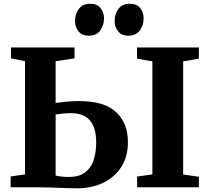

<svg xmlns="http://www.w3.org/2000/svg" viewBox="-20 -995 1113 1020"><path d="M390.5 5.5Q361.5 5.5 328.8 4.2Q296 3 260.5 1.5Q225 0 187 0H36.5V-57.5L113 -68.5V-670L38.5 -685V-743H376V-685L275.5 -670V-448Q299 -451.5 334 -454.8Q369 -458 400.5 -458Q534.5 -458 597 -399.2Q659.5 -340.5 659.5 -239.5Q659.5 -162 623.5 -107Q587.5 -52 526.5 -23.2Q465.5 5.5 390.5 5.5ZM347 -55Q398 -55 429.8 -77.5Q461.5 -100 476.2 -141.2Q491 -182.5 491 -238Q491 -317 457.5 -355.5Q424 -394 355.5 -394Q338 -394 314.2 -391.8Q290.5 -389.5 275.5 -387V-62.5Q289.5 -59 307.2 -57Q325 -55 347 -55ZM789.5 -68.5V-669L708 -683.5V-743H1036.5V-683.5L953 -669V-68L1036.5 -56V0H708.5V-57ZM451 -805.5Q415 -805.5 396.8 -829Q378.5 -852.5 378.5 -883Q378.5 -921 399 -948Q419.5 -975 459.5 -975H460.5Q496.5 -975 514.5 -951.8Q532.5 -928.5 532.5 -897.5Q532.5 -860.5 512.2 -833Q492 -805.5 452 -805.5ZM661 -805.5Q625.5 -805.5 607.2 -829Q589 -852.5 589 -883Q589 -921 609.5 -948Q630 -975 670 -975H671Q707 -975 725 -951.8Q743 -928.5 743 -897.5Q743 -860.5 722.8 -833Q702.5 -805.5 662 -805.5Z"/></svg>

Font: Merriweather 36pt ExtraBold
Style: Regular
Weight: 800
Designer: Eben Sorkin
Foundry: Eben Sorkin
Version: Version 2.100